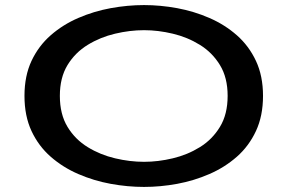

<svg xmlns="http://www.w3.org/2000/svg" viewBox="-20 -726 1140 757"><path d="M548 11Q483 11 416.2 -1.2Q349.5 -13.5 288.8 -39.8Q228 -66 180 -108Q132 -150 104.2 -209.5Q76.5 -269 76.5 -348Q76.5 -426.5 104.2 -485.8Q132 -545 180 -587Q228 -629 288.8 -655.2Q349.5 -681.5 416.2 -693.8Q483 -706 548 -706Q612.5 -706 678.8 -693.8Q745 -681.5 805.5 -655.2Q866 -629 913.8 -587Q961.5 -545 989.2 -485.8Q1017 -426.5 1017 -348Q1017 -269 989.2 -209.5Q961.5 -150 913.8 -108Q866 -66 805.5 -39.8Q745 -13.5 678.8 -1.2Q612.5 11 548 11ZM548 -88Q603.5 -88 661.2 -101.8Q719 -115.5 768 -145.8Q817 -176 847.2 -225.8Q877.5 -275.5 877.5 -348Q877.5 -420 847.2 -469.5Q817 -519 768 -549.2Q719 -579.5 661.2 -593.2Q603.5 -607 548 -607Q492 -607 433.8 -593.2Q375.5 -579.5 326 -549.2Q276.5 -519 246.2 -469.5Q216 -420 216 -348Q216 -275.5 246.2 -225.8Q276.5 -176 326 -145.8Q375.5 -115.5 433.8 -101.8Q492 -88 548 -88Z"/></svg>

Font: Trispace Expanded Medium
Style: Regular
Weight: 500
Width: 7
Designer: Tyler Finck
Foundry: Etcetera Type Company
Version: Version 1.210; ttfautohint (v1.8.3)